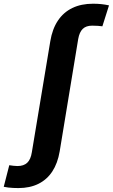

<svg xmlns="http://www.w3.org/2000/svg" viewBox="-158 -777 598 1017"><path d="M-60.5 219.2Q-74.2 219.2 -88.1 218.5Q-102.1 217.8 -114.5 216.3Q-127 214.8 -138.2 212.4L-108.9 98.1Q-99.6 99.6 -86.9 101.1Q-74.2 102.5 -65.4 102.5Q-32.2 102.5 -13.7 85Q4.9 67.4 10.7 29.3L108.4 -558.6Q119.1 -623.5 148.7 -667.7Q178.2 -711.9 225.1 -734.6Q272 -757.3 335 -757.3Q358.9 -757.3 379.2 -755.1Q399.4 -752.9 419.4 -748.5L384.3 -637.7Q374.5 -639.2 360.6 -640.1Q346.7 -641.1 330.1 -641.1Q297.9 -641.1 280.3 -624Q262.7 -606.9 256.3 -570.8L158.2 24.4Q147.5 87.9 119.1 131.1Q90.8 174.3 45.4 196.8Q0 219.2 -60.5 219.2Z"/></svg>

Font: Inter 16pt
Style: Bold Italic
Weight: 700
Italic angle: -9.3988°
Version: Version 4.001;git-66647c0bb